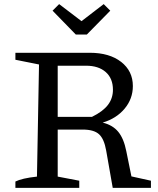

<svg xmlns="http://www.w3.org/2000/svg" viewBox="-20 -915 770 935"><path d="M620 -56 715 -35V0H529L497 -182Q487 -239 462 -261.5Q437 -284 383 -284H217V-346H428Q481 -372 505.5 -404Q530 -436 530 -478Q530 -533 495 -564Q460 -595 399 -595H261V-55L366 -35V0H55V-31Q71 -39 97 -45Q123 -51 160 -55L170 -601L55 -624V-658H417Q513 -658 570 -613.5Q627 -569 627 -496Q627 -434 587 -386Q547 -338 480 -318Q529 -306 556 -273Q583 -240 595 -179ZM349 -747 236 -863 268 -895 377 -812 485 -895 517 -863 403 -747Z"/></svg>

Font: Piazzolla Thin Medium
Style: Regular
Weight: 500
Version: Version 2.005